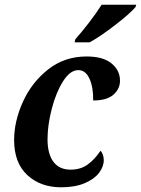

<svg xmlns="http://www.w3.org/2000/svg" viewBox="-20 -786 599 816"><path d="M40 -191Q40 -270 77 -352.5Q114 -435 184 -490.5Q254 -546 348 -546Q418 -546 454 -516.5Q490 -487 490 -443Q490 -408 462 -383.5Q434 -359 376 -359Q377 -414 360.5 -451Q344 -488 313 -488Q278 -488 248 -440.5Q218 -393 200 -323.5Q182 -254 182 -194Q182 -132 207 -98.5Q232 -65 280 -65Q323 -65 353 -87Q383 -109 407 -145Q413 -140 417 -129Q421 -118 421 -105Q421 -78 401 -51.5Q381 -25 340 -7.5Q299 10 240 10Q152 10 96 -42Q40 -94 40 -191ZM300 -619Q326 -648 358 -689.5Q390 -731 412 -766H559L556 -756Q532 -728 470 -680Q408 -632 361 -606H297Z"/></svg>

Font: Noto Serif Narrow
Style: Bold Italic
Weight: 700
Width: 4
Italic angle: -12°
Designer: Monotype Design Team
Foundry: Monotype Imaging Inc.
Version: Version 1.001